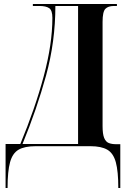

<svg xmlns="http://www.w3.org/2000/svg" viewBox="-20 -734 647 964"><path d="M8 210V-11H82Q156 -189 199.5 -351Q243 -513 243 -644Q243 -682 227 -693Q211 -704 178 -704H145V-714H567V-704H552Q523 -704 509 -689.5Q495 -675 495 -624V-101Q495 -61 503 -41.5Q511 -22 526 -16Q541 -10 563 -10H584V210H574Q574 126 561.5 80.5Q549 35 518.5 17.5Q488 0 434 0H159Q104 0 73.5 17.5Q43 35 30.5 80.5Q18 126 18 210ZM93 -11H372V-704H258Q258 -525 211.5 -355.5Q165 -186 93 -11Z"/></svg>

Font: Noto Serif Display Condensed SemiBold
Style: Regular
Weight: 600
Width: 3
Designer: Monotype Design Team
Foundry: Monotype Imaging Inc.
Version: Version 2.009